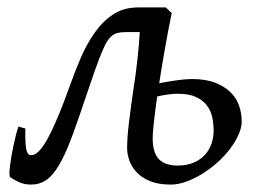

<svg xmlns="http://www.w3.org/2000/svg" viewBox="-20 -477 705 517"><path d="M458 -31.2Q483.4 -31.2 502 -39.3Q520.5 -47.4 532.2 -60.5Q543.9 -73.7 549.6 -90.6Q555.2 -107.4 555.2 -125Q555.2 -142.1 551.8 -159.9Q548.3 -177.7 537.8 -192.1Q527.3 -206.5 508.3 -215.6Q489.3 -224.6 458 -224.6Q445.3 -224.6 430.9 -222.4Q416.5 -220.2 403.3 -217.3Q397.5 -177.2 394.3 -147.9Q391.1 -118.7 391.1 -106Q391.1 -65.4 408 -48.3Q424.8 -31.2 458 -31.2ZM48.3 -130.9Q47.4 -95.7 50.3 -77.4Q53.2 -59.1 63 -59.1Q67.4 -59.1 72.5 -61Q77.6 -63 84.2 -69.3Q90.8 -75.7 98.9 -87.9Q106.9 -100.1 117.2 -120.8Q127.4 -141.6 139.9 -171.9Q152.3 -202.1 167.5 -244.6Q181.2 -283.2 197.5 -321.3Q213.9 -359.4 235.4 -389.6Q256.8 -419.9 285.2 -438.5Q313.5 -457 352.1 -457H425.8V-456.5L426.3 -457L442.4 -441.9Q432.6 -394.5 424.1 -345.9Q415.5 -297.4 408.7 -252.9Q433.6 -257.8 457.5 -261Q481.4 -264.2 496.6 -264.2Q534.7 -264.2 560.3 -253.9Q585.9 -243.7 601.8 -227.5Q617.7 -211.4 624.3 -190.9Q630.9 -170.4 630.9 -149.9Q630.9 -133.3 622.3 -114.3Q613.8 -95.2 599.4 -76.2Q585 -57.1 565.7 -39.8Q546.4 -22.5 525.1 -9.3Q503.9 3.9 481.9 12Q460 20 439.5 20Q405.8 20 383.3 10.5Q360.8 1 347.4 -13.7Q334 -28.3 328.1 -45.4Q322.3 -62.5 322.3 -78.1Q322.3 -106.9 327.4 -148.7Q332.5 -190.4 339.8 -240.2Q342.8 -258.8 345.5 -279.1Q348.1 -299.3 350.3 -319.1Q352.5 -338.9 354 -357.2Q355.5 -375.5 356.4 -390.6H319.3Q305.7 -390.6 296.1 -388.2Q286.6 -385.7 278.6 -378.2Q270.5 -370.6 263.2 -356.2Q255.9 -341.8 246.6 -317.4Q237.3 -293 225.1 -257.1Q212.9 -221.2 195.8 -170.9Q177.2 -115.7 161.9 -79.1Q146.5 -42.5 131.3 -20.5Q116.2 1.5 100.1 10.7Q84 20 64 20Q44.4 20 30 12.9Q15.6 5.9 7.3 0Q5.4 -1.5 5.4 -9.5Q5.4 -17.6 6.8 -29.5Q8.3 -41.5 10.7 -56.2Q13.2 -70.8 16.4 -85.4Q19.5 -100.1 22.9 -113.5Q26.4 -127 29.8 -136.2Z"/></svg>

Font: Gentium Plus CyrE
Style: Italic
Weight: 400
Italic angle: -8°
Designer: J. Victor Gaultney, Annie Olsen, Iska Routamaa, Becca Hirsbrunner
Foundry: SIL International
Version: Version 5.000